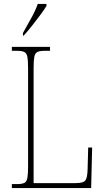

<svg xmlns="http://www.w3.org/2000/svg" viewBox="-20 -951 529 971"><path d="M40 0V-20H66Q91 -20 103 -26Q115 -32 118.5 -51Q122 -70 122 -108V-606Q122 -645 118.5 -663.5Q115 -682 103 -688Q91 -694 66 -694H40V-714H233V-694H206Q181 -694 169 -688Q157 -682 153.5 -663.5Q150 -645 150 -606V-25H363Q402 -25 412 -39Q422 -53 423 -94L426 -205H446L441 0ZM96 -784Q118 -824 138.5 -860.5Q159 -897 171 -931H215V-921Q205 -904 185 -877Q165 -850 142.5 -821.5Q120 -793 100 -771H96Z"/></svg>

Font: Noto Serif Condensed Thin
Style: Regular
Weight: 100
Width: 3
Designer: Monotype Design Team
Foundry: Monotype Imaging Inc.
Version: Version 2.013; ttfautohint (v1.8.4.7-5d5b)